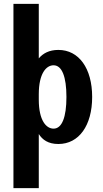

<svg xmlns="http://www.w3.org/2000/svg" viewBox="-20 -740 536 1000"><path d="M50 240H182V-42C201 -12 231 10 284 10C391 10 460 -86 460 -235C460 -384 391 -480 284 -480C236 -480 204 -462 182 -436V-720H50ZM326 -235C326 -130 303 -70 259 -70C221 -70 182 -112 182 -221V-249C182 -358 221 -400 259 -400C303 -400 326 -340 326 -235Z"/></svg>

Font: Tanklager Original
Style: Regular
Weight: 400
Designer: Ariel Martín Pérez
Foundry: Tunera Type Foundry
Version: Version 1.000;Glyphs 3.3 (3310)